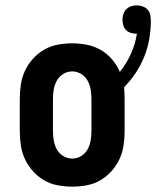

<svg xmlns="http://www.w3.org/2000/svg" viewBox="-20 -690 584 718"><path d="M250 8Q223 8 196 3Q169 -2 145.5 -15.5Q122 -29 103.5 -49.5Q85 -70 73.5 -94.5Q62 -119 58 -146Q54 -173 54 -200V-320Q54 -347 58 -374Q62 -401 73.5 -425.5Q85 -450 103.5 -470.5Q122 -491 145.5 -504.5Q169 -518 196 -523Q223 -528 250 -528Q278 -528 305.5 -522.5Q333 -517 357 -503Q381 -489 399 -468Q417 -447 428 -421Q453 -452 469.5 -488.5Q486 -525 492 -564H490Q480 -564 469.5 -567Q459 -570 451.5 -577.5Q444 -585 441 -595.5Q438 -606 438 -617Q438 -627 441.5 -637.5Q445 -648 452.5 -655.5Q460 -663 470 -666.5Q480 -670 491 -670Q502 -670 513.5 -666Q525 -662 532.5 -653.5Q540 -645 542 -634Q544 -623 544 -611Q544 -577 538 -543Q532 -509 519 -477Q506 -445 487 -416.5Q468 -388 444 -364Q445 -353 445.5 -342Q446 -331 446 -320V-200Q446 -173 442 -146Q438 -119 426.5 -94.5Q415 -70 396.5 -49.5Q378 -29 354.5 -15.5Q331 -2 304 3Q277 8 250 8ZM250 -97Q268 -97 283.5 -106.5Q299 -116 307.5 -131.5Q316 -147 319 -164.5Q322 -182 322 -200V-320Q322 -338 319 -355.5Q316 -373 307.5 -388.5Q299 -404 283.5 -413.5Q268 -423 250 -423Q232 -423 216.5 -413.5Q201 -404 192.5 -388.5Q184 -373 181 -355.5Q178 -338 178 -320V-200Q178 -182 181 -164.5Q184 -147 192.5 -131.5Q201 -116 216.5 -106.5Q232 -97 250 -97Z"/></svg>

Font: Iosevka Curly Slab Extrabold
Style: Regular
Weight: 800
Monospace: yes
Designer: Belleve Invis
Foundry: Belleve Invis
Version: Version 22.1.2; ttfautohint (v1.8.4)